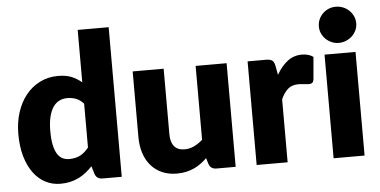

<svg xmlns="http://www.w3.org/2000/svg" viewBox="-51 -850 1896 957"><g transform="rotate(-5 896.5 -372.0)"><path d="M367 -379.5Q349.5 -399 329 -406.8Q308.5 -414.5 286 -414.5Q264.5 -414.5 246.5 -406Q228.5 -397.5 215.2 -378.8Q202 -360 194.5 -330Q187 -300 187 -257.5Q187 -216.5 193 -188.5Q199 -160.5 209.8 -143.2Q220.5 -126 235.5 -118.5Q250.5 -111 269 -111Q286 -111 299.8 -114.2Q313.5 -117.5 325 -123.5Q336.5 -129.5 346.8 -138.8Q357 -148 367 -160ZM522 -748.5V0H426Q397 0 388 -26L376 -65.5Q360.5 -49 343.5 -35.5Q326.5 -22 306.8 -12.2Q287 -2.5 264.2 2.8Q241.5 8 215 8Q174.5 8 140 -10Q105.5 -28 80.5 -62Q55.5 -96 41.2 -145.2Q27 -194.5 27 -257.5Q27 -315.5 43 -365.2Q59 -415 88.2 -451.2Q117.5 -487.5 158.5 -508Q199.5 -528.5 249 -528.5Q289.5 -528.5 317 -517Q344.5 -505.5 367 -486V-748.5Z M1092 -518.5V0H996Q967 0 958 -26L949 -56Q934 -41.5 918 -29.8Q902 -18 883.8 -9.8Q865.5 -1.5 844.2 3.2Q823 8 798 8Q755.5 8 722.8 -6.8Q690 -21.5 667.5 -48Q645 -74.5 633.5 -110.5Q622 -146.5 622 -189.5V-518.5H777V-189.5Q777 -151 794.5 -130Q812 -109 846 -109Q871.5 -109 893.8 -119.8Q916 -130.5 937 -149V-518.5Z M1342 -438.5Q1366 -480.5 1397.2 -504.5Q1428.5 -528.5 1469 -528.5Q1504 -528.5 1526 -512L1516 -398Q1513.5 -387 1507.8 -383Q1502 -379 1492 -379Q1488 -379 1481.5 -379.5Q1475 -380 1468 -380.8Q1461 -381.5 1453.8 -382.2Q1446.5 -383 1440.5 -383Q1406.5 -383 1386.2 -365Q1366 -347 1352 -315V0H1197V-518.5H1289Q1300.5 -518.5 1308.2 -516.5Q1316 -514.5 1321.2 -510.2Q1326.5 -506 1329.2 -499Q1332 -492 1334 -482Z M1737 -518.5V0H1582V-518.5ZM1753 -660.5Q1753 -642 1745.5 -625.8Q1738 -609.5 1725 -597.2Q1712 -585 1694.8 -577.8Q1677.5 -570.5 1658 -570.5Q1639 -570.5 1622.5 -577.8Q1606 -585 1593.2 -597.2Q1580.5 -609.5 1573.2 -625.8Q1566 -642 1566 -660.5Q1566 -679.5 1573.2 -696Q1580.5 -712.5 1593.2 -725Q1606 -737.5 1622.5 -744.5Q1639 -751.5 1658 -751.5Q1677.5 -751.5 1694.8 -744.5Q1712 -737.5 1725 -725Q1738 -712.5 1745.5 -696Q1753 -679.5 1753 -660.5Z"/></g></svg>

Font: Lato 2
Style: Regular
Weight: 900
Designer: Lukasz Dziedzic with Adam Twardoch and Botio Nikoltchev
Foundry: tyPoland Lukasz Dziedzic
Version: Version 2.015; 2015-08-06; http://www.latofonts.com/